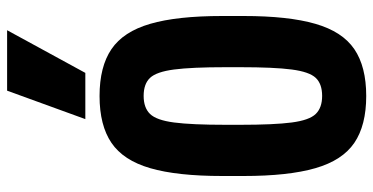

<svg xmlns="http://www.w3.org/2000/svg" viewBox="-275 -765 1050 540"><g transform="rotate(-90 250.0 -495.0)"><path d="M250 10Q167.5 10 118.2 -23.5Q68.9 -57 47 -133Q25 -209 25 -335V-395Q25 -522 47 -597.5Q68.9 -673 118.2 -706.5Q167.5 -740 250 -740Q332.5 -740 381.8 -706.5Q431.1 -673 453 -597.5Q475 -522 475 -395V-335Q475 -209 453 -133Q431.1 -57 381.8 -23.5Q332.5 10 250 10ZM250.2 -114Q284 -114 301 -132Q318 -150 324.5 -199.5Q331 -249 331 -345V-385Q331 -481 324.5 -530.5Q318 -580 301 -598Q284 -616 250.2 -616Q217 -616 199.5 -598Q182 -580 175.5 -530.5Q169 -481 169 -385V-345Q169 -249 175.5 -199.5Q182 -150 199.5 -132Q217 -114 250.2 -114ZM315 -780H185L265 -1000H435Z"/></g></svg>

Font: M PLUS 1 Code
Style: Regular
Weight: 400
Designer: Coji Morishita
Foundry: UNDERFOREST DESIGN
Version: Version 1.005